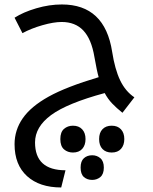

<svg xmlns="http://www.w3.org/2000/svg" viewBox="-20 -515 684 856"><path d="M525.9 -12.2Q499 -33.7 480 -53.7Q460.9 -73.7 446.8 -100.1Q279.3 -54.7 207.8 -2Q136.2 50.8 136.2 120.1Q136.2 244.1 272 244.1L252.9 320.8Q156.2 320.8 100.6 270.3Q44.9 219.7 44.9 127.9Q44.9 64.9 81.5 12.2Q118.2 -40.5 196.8 -84.2Q275.4 -127.9 419.9 -170.9Q412.1 -197.3 400.9 -261.2Q387.7 -340.3 351.8 -378.7Q315.9 -417 254.9 -417Q219.2 -417 168.9 -402.6Q118.7 -388.2 80.1 -367.2L44.9 -436Q83.5 -460.9 141.6 -478Q199.7 -495.1 255.9 -495.1Q447.3 -495.1 480 -284.2Q492.2 -206.1 515.6 -157Q539.1 -107.9 579.1 -81.1ZM391.1 287.1Q368.7 287.1 354 274.2Q339.4 261.2 339.4 231.9Q339.4 203.6 354 190.4Q368.7 177.2 391.1 177.2Q412.1 177.2 427.5 190.4Q442.9 203.6 442.9 231.9Q442.9 261.2 427.5 274.2Q412.1 287.1 391.1 287.1ZM305.2 165Q281.7 165 265.4 150.9Q249 136.7 249 105Q249 73.7 265.4 59.6Q281.7 45.4 305.2 45.4Q331.5 45.4 346.4 61.5Q361.3 77.6 361.3 105Q361.3 132.3 346.7 148.7Q332 165 305.2 165ZM478 165Q452.1 165 437 149.4Q421.9 133.8 421.9 105Q421.9 76.7 437 61Q452.1 45.4 478 45.4Q504.4 45.4 519.3 61.5Q534.2 77.6 534.2 105Q534.2 132.3 519.5 148.7Q504.9 165 478 165Z"/></svg>

Font: Noto Sans Kufi Arabic
Style: Regular
Weight: 400
Designer: Monotype Design team
Foundry: Monotype Imaging Inc.
Version: Version 1.02